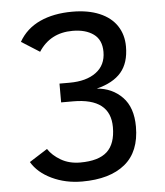

<svg xmlns="http://www.w3.org/2000/svg" viewBox="-51 -736 682 795"><g transform="rotate(-5 290.0 -338.0)"><path d="M500 -192.9Q500 -88.9 437 -37.4Q374 14.2 258.8 14.2Q189.9 14.2 133.1 -12.9Q76.2 -40 49.8 -85L125 -132.8Q143.1 -105 177.5 -85Q211.9 -64.9 257.8 -64.9Q334 -64.9 369.4 -97.4Q404.8 -129.9 404.8 -199.2Q404.8 -319.8 250 -319.8H200.2V-397.9H242.2Q312 -397.9 352.5 -428Q393.1 -458 393.1 -513.2Q393.1 -563 360.1 -586.9Q327.1 -610.8 272.9 -610.8Q180.2 -610.8 131.8 -536.1L56.2 -584Q86.4 -637.2 143.6 -663.6Q200.7 -689.9 278.8 -689.9Q344.2 -689.9 391.6 -669.9Q439 -649.9 463.4 -613Q487.8 -576.2 487.8 -526.9Q487.8 -459 454.3 -419.9Q420.9 -380.9 352.1 -363.8Q416 -358.9 458 -315.9Q500 -272.9 500 -192.9Z"/></g></svg>

Font: ClearSansRegular
Style: Regular
Weight: 400
Foundry: Intel Corporation
Version: Version 1.00